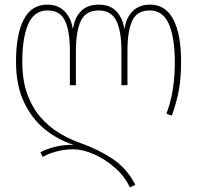

<svg xmlns="http://www.w3.org/2000/svg" viewBox="-20 -557 849 827"><path d="M539 250Q517 202 474.5 165Q432 128 384 107Q336 86 296 86Q258 86 223 95.5Q188 105 164 119L154 99Q181 84 219 75Q257 66 295 67V66Q231 46 175 1.5Q119 -43 84 -115.5Q49 -188 49 -292Q49 -410 82.5 -473.5Q116 -537 183 -537Q230 -537 258 -508.5Q286 -480 293 -435H295Q301 -480 328.5 -508.5Q356 -537 405 -537Q454 -537 481 -508.5Q508 -480 515 -435H517Q523 -480 551 -508.5Q579 -537 627 -537Q693 -537 726.5 -473.5Q760 -410 760 -290Q760 -221 750 -167Q740 -113 720 -59L697 -67Q716 -119 724.5 -172.5Q733 -226 733 -290Q733 -394 707.5 -453Q682 -512 625 -512Q570 -512 549.5 -467.5Q529 -423 529 -338V-190H503V-338Q503 -423 481 -467.5Q459 -512 405 -512Q350 -512 328.5 -467.5Q307 -423 307 -338V-190H281V-338Q281 -423 260 -467.5Q239 -512 185 -512Q127 -512 101.5 -453Q76 -394 76 -292Q76 -210 98 -150.5Q120 -91 156.5 -50Q193 -9 237.5 17.5Q282 44 329 60Q405 87 466 128Q527 169 563 239Z"/></svg>

Font: Noto Sans Georgian Condensed Thin
Style: Regular
Weight: 100
Width: 3
Designer: Monotype Design Team, Akaki Razmadze
Foundry: Google LLC
Version: Version 2.005; ttfautohint (v1.8.4.7-5d5b)